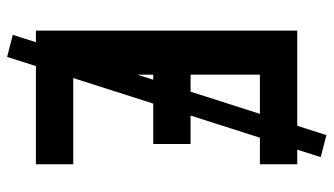

<svg xmlns="http://www.w3.org/2000/svg" viewBox="-219 -638 938 540"><g transform="rotate(90 250.0 -368.0)"><path d="M66 0V-735H442V-630H190V-435H385V-330H190V-105H442V0ZM140 81 78 65 360 -817 422 -801Z"/></g></svg>

Font: Iosevka SS04 Extrabold
Style: Regular
Weight: 800
Monospace: yes
Designer: Belleve Invis
Foundry: Belleve Invis
Version: Version 19.0.0; ttfautohint (v1.8.4)